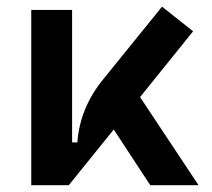

<svg xmlns="http://www.w3.org/2000/svg" viewBox="-20 -547 626 567"><path d="M72.3 0V-517.6H192.9V-126.5H208.5Q215.8 -229 286.1 -314.5L458.5 -527.3L550.3 -454.6L393.6 -260.3L566.4 0H423.8L315.9 -164.6L183.1 0Z"/></svg>

Font: Cascadia Mono NF SemiBold
Style: Regular
Weight: 600
Monospace: yes
Designer: Aaron Bell
Foundry: Saja Typeworks
Version: Version 2404.023; ttfautohint (v1.8.4)